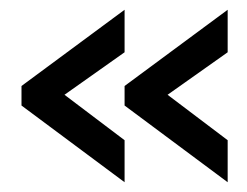

<svg xmlns="http://www.w3.org/2000/svg" viewBox="-20 -486 506 393"><path d="M446 -113 235 -270V-310L446 -466V-379L323 -292L446 -199ZM235 -113 24 -270V-310L235 -466V-379L112 -292L235 -199Z"/></svg>

Font: Stick No Bills Medium
Style: Regular
Weight: 500
Version: Version 2.000